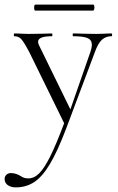

<svg xmlns="http://www.w3.org/2000/svg" viewBox="-54 -531 511 832"><path d="M429 -374Q405 -374 388 -359Q371 -344 357 -305L232 28Q195 125 162.5 179.5Q130 234 95 257.5Q60 281 14 281Q-6 281 -20 271.5Q-34 262 -34 244Q-34 233 -26 226Q-18 219 -7 219Q14 219 34 231Q43 237 50.5 239.5Q58 242 69 242Q94 242 116 220Q138 198 163.5 147Q189 96 224 3L74 -303Q51 -347 39 -360.5Q27 -374 8 -374Q6 -374 6 -380Q6 -386 8 -386Q29 -386 39 -385L70 -384L132 -385Q146 -386 171 -386Q173 -386 173 -380Q173 -374 171 -374Q111 -374 111 -350Q111 -343 115 -335L251 -57L336 -301Q344 -323 344 -337Q344 -358 325.5 -366Q307 -374 263 -374Q261 -374 261 -380Q261 -386 263 -386Q290 -386 304 -385L364 -384L399 -385Q408 -386 429 -386Q432 -386 432 -380Q432 -374 429 -374ZM94 -498Q94 -511 99 -511H350Q355 -511 355 -498Q355 -493 353.5 -489Q352 -485 350 -485H99Q94 -485 94 -498Z"/></svg>

Font: Cormorant Garamond Light
Style: Regular
Weight: 300
Designer: Christian Thalmann (Catharsis Fonts)
Version: Version 3.000